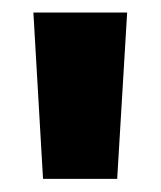

<svg xmlns="http://www.w3.org/2000/svg" viewBox="-20 -680 250 299"><path d="M162.5 -401.5H47L32 -660.5H178Z"/></svg>

Font: Anek Gujarati Medium
Style: Bold
Weight: 700
Version: Version 1.003